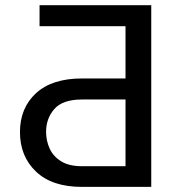

<svg xmlns="http://www.w3.org/2000/svg" viewBox="-20 -732 671 752"><path d="M572.4 0H301.1Q183.9 0 121.1 -59.8Q58.2 -119.7 58.2 -214.5Q58.2 -309.3 121.1 -367Q183.9 -424.7 301.1 -424.7H471.6V-629.3H134.9V-711.6H572.4ZM471.6 -81V-342.3H301.1Q225.5 -342.3 193 -305.2Q160.5 -268.1 160.5 -215.9Q160.5 -180.4 174.7 -149.7Q188.9 -119 219.8 -100Q250.7 -81 301.1 -81Z"/></svg>

Font: Inter Zeller
Style: Regular
Weight: 400
Designer: Rasmus Andersson; Joe Bland
Foundry: zeller
Version: Version 3.015;git-dec3a8cb1